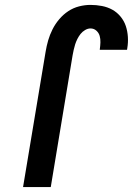

<svg xmlns="http://www.w3.org/2000/svg" viewBox="-20 -763 542 783"><path d="M74 0 166 -552Q170 -576 176.5 -598.5Q183 -621 194 -643Q205 -665 221.5 -684.5Q238 -704 258.5 -717.5Q279 -731 302.5 -737Q326 -743 349 -743Q373 -743 396 -738.5Q419 -734 438 -723.5Q457 -713 471.5 -695.5Q486 -678 493 -657Q500 -636 501.5 -612.5Q503 -589 499 -566Q499 -564 498.5 -562.5Q498 -561 498 -560H387Q387 -560 387 -561Q387 -562 387 -562Q389 -576 389.5 -590Q390 -604 386.5 -616.5Q383 -629 373 -638Q363 -647 349 -647Q338 -647 327 -640.5Q316 -634 308.5 -624.5Q301 -615 295.5 -604Q290 -593 286.5 -582Q283 -571 280.5 -559.5Q278 -548 276 -537L187 0Z"/></svg>

Font: Iosevka Curly Oblique
Style: Bold
Weight: 700
Italic angle: -9°
Monospace: yes
Designer: Belleve Invis
Foundry: Belleve Invis
Version: Version 11.1.0; ttfautohint (v1.8.3)